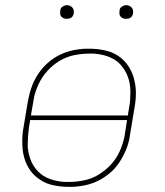

<svg xmlns="http://www.w3.org/2000/svg" viewBox="-20 -717 640 745"><path d="M246 8Q229 8 212.5 6Q196 4 179.5 0Q163 -4 149 -11.5Q135 -19 122.5 -29Q110 -39 100.5 -51.5Q91 -64 84 -78.5Q77 -93 73 -108.5Q69 -124 67.5 -140.5Q66 -157 66.5 -177Q67 -197 69 -209L88 -323Q91 -339 95 -354.5Q99 -370 105 -385.5Q111 -401 119.5 -416Q128 -431 138.5 -444.5Q149 -458 161.5 -469.5Q174 -481 188 -490.5Q202 -500 218 -507Q234 -514 249.5 -518.5Q265 -523 284 -525.5Q303 -528 314 -528H327Q344 -528 360.5 -526Q377 -524 393.5 -520Q410 -516 424.5 -508.5Q439 -501 451 -491Q463 -481 472.5 -468.5Q482 -456 489 -441.5Q496 -427 500 -411.5Q504 -396 506 -379.5Q508 -363 507 -343Q506 -323 504 -312L485 -197Q483 -181 479 -165.5Q475 -150 468.5 -134.5Q462 -119 453.5 -104Q445 -89 435 -75.5Q425 -62 412 -50.5Q399 -39 385 -29.5Q371 -20 355.5 -13Q340 -6 324 -1.5Q308 3 289 5.5Q270 8 260 8ZM100 -269H476L481 -300Q484 -315 485 -330.5Q486 -346 486 -361.5Q486 -377 483.5 -391.5Q481 -406 476 -419.5Q471 -433 463.5 -445Q456 -457 446.5 -467.5Q437 -478 424.5 -485.5Q412 -493 398.5 -498Q385 -503 368 -506Q351 -509 341 -509H327Q313 -509 298 -507.5Q283 -506 268 -503Q253 -500 239 -494.5Q225 -489 211.5 -481Q198 -473 186 -463Q174 -453 163.5 -441.5Q153 -430 144.5 -417Q136 -404 129.5 -390Q123 -376 117.5 -359.5Q112 -343 111 -333ZM234 -11H247Q261 -11 275.5 -12.5Q290 -14 305 -17Q320 -20 334.5 -25.5Q349 -31 362 -39Q375 -47 387.5 -57Q400 -67 410.5 -78.5Q421 -90 429.5 -103Q438 -116 444.5 -130Q451 -144 456 -160.5Q461 -177 463 -187L473 -251H97L92 -220Q90 -205 89 -189.5Q88 -174 87.5 -158.5Q87 -143 90 -128.5Q93 -114 97.5 -100.5Q102 -87 109.5 -75Q117 -63 127 -52.5Q137 -42 149 -34.5Q161 -27 175 -22Q189 -17 206 -14Q223 -11 234 -11ZM469 -644Q463 -644 457.5 -646Q452 -648 448 -652.5Q444 -657 443.5 -663.5Q443 -670 444 -676Q444 -681 446.5 -685Q449 -689 453 -691.5Q457 -694 461 -695.5Q465 -697 470 -697Q476 -697 481.5 -694.5Q487 -692 491 -687.5Q495 -683 496 -676.5Q497 -670 496 -664Q495 -659 492.5 -655Q490 -651 486.5 -648.5Q483 -646 478.5 -645Q474 -644 469 -644ZM239 -644Q233 -644 227.5 -646Q222 -648 218 -652.5Q214 -657 213.5 -663.5Q213 -670 214 -676Q214 -681 216.5 -685Q219 -689 223 -691.5Q227 -694 231 -695.5Q235 -697 240 -697Q246 -697 251.5 -694.5Q257 -692 261 -687.5Q265 -683 266 -676.5Q267 -670 266 -664Q265 -659 262.5 -655Q260 -651 256.5 -648.5Q253 -646 248.5 -645Q244 -644 239 -644Z"/></svg>

Font: Iosevka Aile Thin Oblique
Style: Regular
Weight: 100
Italic angle: -9°
Designer: Belleve Invis
Foundry: Belleve Invis
Version: Version 31.1.0; ttfautohint (v1.8.4)